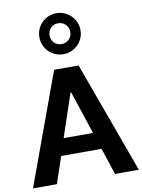

<svg xmlns="http://www.w3.org/2000/svg" viewBox="-110 -1130 892 1203"><g transform="rotate(-10 336.5 -528.0)"><path d="M334 -1055.7Q370.1 -1055.7 399.9 -1038.1Q429.7 -1020.5 447.5 -991Q465.3 -961.4 465.3 -925.3Q465.3 -889.2 447.5 -859.4Q429.7 -829.6 399.9 -812.3Q370.1 -794.9 334 -794.9Q297.9 -794.9 268.3 -812.3Q238.8 -829.6 221.2 -859.4Q203.6 -889.2 203.6 -925.3Q203.6 -961.4 221.2 -991Q238.8 -1020.5 268.3 -1038.1Q297.9 -1055.7 334 -1055.7ZM334 -991.7Q305.7 -991.7 287.1 -972.7Q268.6 -953.6 268.6 -925.3Q268.6 -897 287.1 -878.2Q305.7 -859.4 334 -859.4Q362.3 -859.4 381.3 -878.2Q400.4 -897 400.4 -925.3Q400.4 -953.6 381.3 -972.7Q362.3 -991.7 334 -991.7ZM209 -169.4 151.9 0H0L259.3 -709H415L673.3 0H522L465.8 -169.4ZM335.4 -549.8 243.7 -276.9H430.7L340.3 -549.8Z"/></g></svg>

Font: Estedad-FD Bold
Style: Regular
Weight: 700
Designer: Amin Abedi
Version: Version 7.3